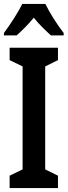

<svg xmlns="http://www.w3.org/2000/svg" viewBox="-21 -957 344 977"><path d="M210 -937H92C74 -898 31 -832 -1 -789V-777H64C86 -797 121 -830 151 -867C179 -831 213 -800 238 -777H303V-789C267 -836 231 -893 210 -937ZM274 0V-63L209 -95V-619L274 -651V-714H28V-651L94 -619V-95L28 -63V0Z"/></svg>

Font: Noto Sans Gurmukhi UI ExtraCondensed SemiBold
Style: Regular
Weight: 600
Width: 2
Designer: Jelle Bosma - Monotype Design Team
Foundry: Monotype Imaging Inc.
Version: Version 2.004